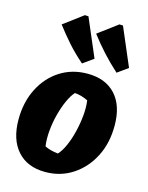

<svg xmlns="http://www.w3.org/2000/svg" viewBox="-118 -848 719 935"><g transform="rotate(15 241.0 -381.0)"><path d="M202 13Q112 13 61.5 -43.5Q11 -100 11 -201Q11 -288 45.5 -356.5Q80 -425 140.5 -464Q201 -503 279 -503Q370 -503 420.5 -448Q471 -393 471 -292Q471 -204 436 -135.5Q401 -67 340 -27Q279 13 202 13ZM239 -90Q257 -109 272 -143Q287 -177 297 -218Q307 -259 311 -300.5Q315 -342 310 -377Q294 -385 277 -390Q260 -395 243 -396Q225 -376 210 -342Q195 -308 184.5 -267Q174 -226 170.5 -184.5Q167 -143 172 -108Q200 -94 239 -90ZM239 -544Q195 -582 160.5 -621Q126 -660 94 -702L192 -775L210 -774L292 -582ZM413 -544Q370 -583 335 -621.5Q300 -660 268 -702L366 -775L384 -774L466 -582Z"/></g></svg>

Font: Piazzolla ExtraBold
Style: Italic
Weight: 800
Italic angle: -11.3°
Designer: Juan Pablo del Peral
Foundry: Huerta Tipografica
Version: Version 1.330